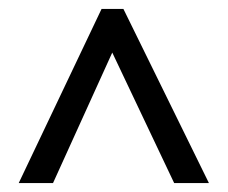

<svg xmlns="http://www.w3.org/2000/svg" viewBox="-20 -829 512 431"><path d="M22 -418 208 -809H257L449 -418H371L232 -711L99 -418Z"/></svg>

Font: Noto Sans Telugu UI Condensed
Style: Regular
Weight: 400
Width: 3
Designer: Jelle Bosma - Monotype Design Team
Foundry: Monotype Imaging Inc.
Version: Version 2.006; ttfautohint (v1.8.4.7-5d5b)